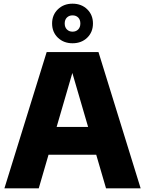

<svg xmlns="http://www.w3.org/2000/svg" viewBox="-20 -1023 788 1043"><path d="M4 0 233.5 -740H515L744 0H556L364 -657.5H382L190.5 0ZM180.5 -182.5 221 -333.5H526.5L566.5 -182.5ZM374 -788Q326 -788 294.5 -818.2Q263 -848.5 263 -895.5Q263 -942 294.5 -972.5Q326 -1003 374 -1003Q422.5 -1003 453.8 -972.5Q485 -942 485 -895.5Q485 -848.5 453.8 -818.2Q422.5 -788 374 -788ZM374 -851Q393 -851 404.8 -863Q416.5 -875 416.5 -895.5Q416.5 -916 404.8 -927.8Q393 -939.5 374 -939.5Q355.5 -939.5 343.5 -927.8Q331.5 -916 331.5 -895.5Q331.5 -875 343.5 -863Q355.5 -851 374 -851Z"/></svg>

Font: Encode Sans Condensed Thin ExtraBold
Style: Regular
Weight: 800
Version: Version 3.002